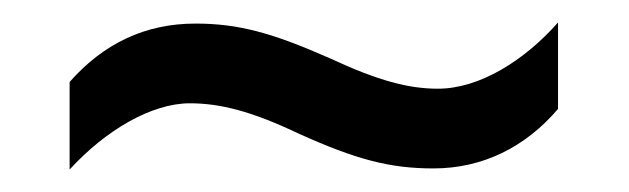

<svg xmlns="http://www.w3.org/2000/svg" viewBox="-20 -438 560 171"><path d="M246 -319C297 -296 327 -288 366 -288C410 -288 448 -307 477 -341V-418C447 -384 407 -359 370 -359C344 -359 317 -366 274 -386C222 -409 192 -417 154 -417C109 -417 72 -399 42 -365V-287C74 -322 115 -346 149 -346C176 -346 204 -339 246 -319Z"/></svg>

Font: Noto Sans Thai Looped SemiCondensed
Style: Regular
Weight: 400
Width: 4
Designer: Sasikarn Vongin, Ben Mitchell
Foundry: The Fontpad Ltd
Version: Version 1.001